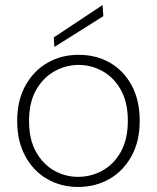

<svg xmlns="http://www.w3.org/2000/svg" viewBox="-20 -728 621 760"><path d="M289 12Q221 12 166.5 -19.5Q112 -51 80 -110Q48 -169 48 -249Q48 -330 80.5 -389Q113 -448 168 -479.5Q223 -511 291 -511Q361 -511 415.5 -479.5Q470 -448 501.5 -389.5Q533 -331 533 -249Q533 -169 500.5 -110Q468 -51 413 -19.5Q358 12 289 12ZM289 -28Q340 -28 385 -52.5Q430 -77 458 -126.5Q486 -176 486 -250Q486 -323 458.5 -372Q431 -421 386.5 -446Q342 -471 291 -471Q241 -471 196 -446Q151 -421 123 -372Q95 -323 95 -249Q95 -176 122.5 -127Q150 -78 194 -53Q238 -28 289 -28ZM195 -542 193 -580 386 -708 389 -664Z"/></svg>

Font: DM Sans 20pt ExtraLight
Style: Regular
Weight: 250
Version: Version 4.004;gftools[0.9.30]